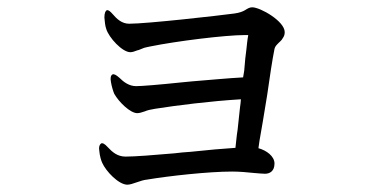

<svg xmlns="http://www.w3.org/2000/svg" viewBox="-20 -510 1040 526"><path d="M329 -4C335 -4 345 -7 356 -11C365 -14 373 -17 383 -18C443 -28 551 -40 616 -40C636 -40 658 -38 677 -36C689 -35 700 -34 706 -34C719 -34 732 -41 732 -62C732 -82 710 -98 688 -104L691 -125L700 -177L712 -250C719 -300 726 -346 732 -376C733 -380 735 -384 739 -388C745 -395 751 -398 755 -406C758 -410 760 -415 760 -422C760 -452 693 -490 671 -490C664 -490 659 -487 651 -482C646 -479 637 -475 622 -473C578 -467 382 -445 334 -445C314 -445 300 -458 289 -471C282 -479 277 -483 273 -482C269 -481 266 -474 266 -462C267 -451 268 -439 271 -431C278 -407 315 -367 337 -367C342 -367 349 -369 356 -372L360 -373C363 -374 367 -376 375 -379C380 -380 386 -382 393 -383C462 -397 596 -414 652 -414C660 -414 660 -414 660 -413C659 -409 658 -401 657 -393C656 -381 654 -367 652 -350L649 -316L646 -298C607 -296 555 -291 505 -287L474 -284C417 -278 368 -274 353 -274C334 -274 319 -285 307 -297C298 -305 292 -308 288 -306C283 -303 282 -296 284 -285C286 -273 290 -260 293 -253C306 -230 337 -200 356 -200C362 -200 368 -202 377 -205C384 -208 392 -210 405 -212C462 -221 556 -233 640 -238C640 -234 639 -231 639 -227C638 -222 638 -217 637 -211L631 -155C628 -137 627 -120 625 -105C593 -103 548 -99 501 -94C487 -93 472 -92 458 -90C401 -85 349 -81 324 -81C302 -81 288 -93 275 -107C267 -116 261 -119 257 -117C253 -114 250 -108 252 -97C253 -84 257 -70 260 -64C270 -41 305 -4 329 -4Z"/></svg>

Font: 寒蝉锦书宋 Text
Style: Regular
Weight: 400
Designer: 寒蝉锦书宋{Warren} 思源宋体{Ryoko NISHIZUKA 西塚涼子 (kana & ideographs); Frank Grießhammer (Latin, Greek & Cyrillic); Wenlong ZHANG 
Foundry: Adobe & ChillType
Version: Version 2.000;Glyphs 3.1.1 (3135)